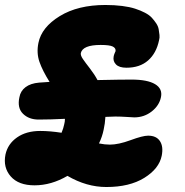

<svg xmlns="http://www.w3.org/2000/svg" viewBox="-24 -710 744 774"><path d="M131.8 -228Q92.3 -228 68.6 -251.5Q44.9 -274.9 54.2 -317.9Q58.6 -343.3 78.9 -358.6Q99.1 -374 133.8 -377Q141.1 -377.4 155 -378.4Q168.9 -379.4 175.8 -379.9Q147.5 -424.8 135 -460.7Q122.6 -496.6 130.9 -537.1Q143.6 -600.1 216.8 -645Q290 -689.9 400.9 -689.9Q437.5 -689.9 468.3 -686Q499 -682.1 520.8 -675Q542.5 -668 560.3 -658.7Q578.1 -649.4 588.1 -638.4Q598.1 -627.4 606 -615.5Q613.8 -603.5 615.7 -591.8Q617.7 -580.1 618.9 -568.8Q620.1 -557.6 617.2 -547.9Q606.4 -495.6 573 -466.3Q539.6 -437 485.8 -437Q456.5 -437 443.6 -450.2Q430.7 -463.4 434.1 -481.9Q435.1 -488.3 438.2 -495.4Q441.4 -502.4 441.9 -503.9Q443.4 -516.1 430.4 -522.5Q417.5 -528.8 381.8 -528.8Q309.6 -528.8 301.8 -496.1Q300.3 -486.3 310.1 -472.2Q319.8 -458 338.4 -434.1Q356.9 -410.2 369.1 -387.2Q460.9 -389.2 505.9 -389.2Q570.3 -389.2 601.1 -370.8Q631.8 -352.5 625 -318.8Q618.2 -284.7 587.6 -260.7Q557.1 -236.8 517.1 -236.8Q513.7 -236.8 488.3 -238.5Q462.9 -240.2 440.9 -240.2Q424.8 -240.2 400.9 -238.8Q399.4 -211.9 394 -188Q388.2 -158.7 375 -131.8Q398.4 -127 418.9 -127Q453.6 -127 502.4 -145Q551.3 -163.1 573.2 -163.1Q606.4 -163.1 620.8 -141.1Q635.3 -119.1 627.9 -82Q617.2 -29.8 557.6 7.1Q498 43.9 404.8 43.9Q324.7 43.9 248 -1Q182.6 37.1 115.2 37.1Q50.8 37.1 19.3 1.2Q-12.2 -34.7 -2 -86.9Q7.3 -129.9 44.7 -156Q82 -182.1 138.2 -182.1Q177.2 -182.1 224.1 -174.8Q231.9 -193.4 234.9 -209Q237.8 -219.2 237.8 -231Q177.7 -228 131.8 -228Z"/></svg>

Font: Shantell Sans Bouncy
Style: Italic
Weight: 800
Italic angle: -11.31°
Designer: Stephen Nixon, Anya Danilova, Shantell Martin
Foundry: Arrow Type
Version: Version 1.006;[9816181b4]